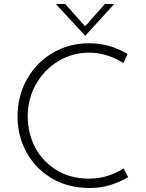

<svg xmlns="http://www.w3.org/2000/svg" viewBox="-20 -935 731 963"><path d="M430 8Q323 8 241 -40Q159 -88 113.5 -170Q68 -252 68 -350Q68 -453 115 -537Q162 -621 244 -669.5Q326 -718 426 -718Q531 -718 620 -664L599 -619Q515 -671 427 -671Q344 -671 273 -628.5Q202 -586 160.5 -512.5Q119 -439 119 -352Q119 -266 157 -194.5Q195 -123 265 -81Q335 -39 427 -39Q519 -39 600 -90L623 -47Q584 -23 535 -7.5Q486 8 430 8ZM553 -915 408 -756H407L260 -915H307L407 -803L506 -915Z"/></svg>

Font: Josefin Sans Light
Style: Regular
Weight: 300
Designer: Santiago Orozco
Foundry: Typemade
Version: Version 2.000